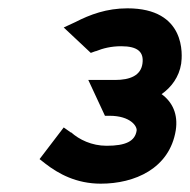

<svg xmlns="http://www.w3.org/2000/svg" viewBox="-20 -820 456 461"><path d="M75 -438 89 -427C120 -403 163 -379 222 -379C303 -379 387 -415 402 -507C408 -546 394 -575 368 -594C391 -610 410 -635 415 -667C418 -688 427 -800 286 -800C236 -800 196 -785 161 -767L133 -754L198 -693L209 -697H210C227 -704 247 -709 271 -709C311 -709 326 -695 322 -667C318 -639 293 -628 256 -628H192L232 -542H243C294 -542 310 -516 308 -506C304 -481 282 -470 236 -470C200 -470 170 -485 151 -502H150L133 -514Z"/></svg>

Font: Charger Sport
Style: BlkObl
Weight: 900
Designer: Jasper
Foundry: Cannot Into Space Fonts
Version: Version 1.1